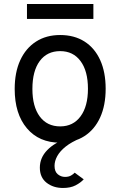

<svg xmlns="http://www.w3.org/2000/svg" viewBox="-20 -697 598 954"><path d="M279 12Q174 12 113.5 -59.8Q53 -131.5 53 -255Q53 -337.5 80.5 -397.5Q108 -457.5 158.8 -490.2Q209.5 -523 279 -523Q349 -523 399.8 -490.8Q450.5 -458.5 477.8 -398.5Q505 -338.5 505 -256Q505 -173.5 477.5 -113.2Q450 -53 399.2 -20.5Q348.5 12 279 12ZM279 -69Q343.5 -69 380.2 -118.8Q417 -168.5 417 -256Q417 -344 380.2 -393.5Q343.5 -443 279 -443Q214 -443 177.5 -393.8Q141 -344.5 141 -255Q141 -167.5 177.5 -118.2Q214 -69 279 -69ZM293 237Q244.5 237 211.2 210.8Q178 184.5 178 136Q178 86.5 214.8 48.8Q251.5 11 315 -10H380Q335 8.5 306.5 31.2Q278 54 264.5 78.5Q251 103 251 127Q251 155.5 267 168.8Q283 182 303 182Q321 182 332.8 175.2Q344.5 168.5 351 161L396 194Q381 210.5 355.8 223.8Q330.5 237 293 237ZM114 -603V-677H444V-603Z"/></svg>

Font: Undotted
Style: Regular
Weight: 400
Designer: Delve Withrington, Dave Bailey, Thomas Jockin
Foundry: Delve Fonts LLC
Version: Version 4.000